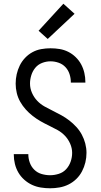

<svg xmlns="http://www.w3.org/2000/svg" viewBox="-20 -1002 540 1030"><path d="M249 8Q224 8 199 4Q174 0 151.5 -10.5Q129 -21 110 -38Q91 -55 78.5 -76.5Q66 -98 60 -122.5Q54 -147 54 -172Q54 -173 54 -173.5Q54 -174 54 -175H132Q132 -175 132 -174.5Q132 -174 132 -173Q132 -151 140 -129Q148 -107 164.5 -91Q181 -75 203.5 -68.5Q226 -62 249 -62Q272 -62 295.5 -69.5Q319 -77 335 -94.5Q351 -112 359 -135Q367 -158 367 -182Q367 -207 356.5 -231Q346 -255 328.5 -273.5Q311 -292 288.5 -304.5Q266 -317 243 -328Q220 -339 198 -351.5Q176 -364 155.5 -380Q135 -396 118 -415Q101 -434 88.5 -456Q76 -478 70 -503Q64 -528 64 -553Q64 -579 69.5 -603.5Q75 -628 86 -650.5Q97 -673 114.5 -691.5Q132 -710 154 -722Q176 -734 201 -738.5Q226 -743 251 -743Q276 -743 300 -739Q324 -735 346 -724Q368 -713 386 -695.5Q404 -678 415.5 -656.5Q427 -635 432.5 -611Q438 -587 438 -562Q438 -562 438 -561Q438 -560 438 -559H360Q360 -560 360 -560.5Q360 -561 360 -561Q360 -583 353 -604.5Q346 -626 331 -642Q316 -658 294.5 -665.5Q273 -673 251 -673Q228 -673 206 -664.5Q184 -656 169.5 -638.5Q155 -621 148 -598.5Q141 -576 141 -554Q141 -528 151.5 -504Q162 -480 179.5 -461.5Q197 -443 219.5 -430.5Q242 -418 264.5 -407Q287 -396 309.5 -383.5Q332 -371 352 -355.5Q372 -340 389.5 -321Q407 -302 419 -279.5Q431 -257 437.5 -232Q444 -207 444 -182Q444 -156 438 -131Q432 -106 420 -83Q408 -60 389.5 -42Q371 -24 348 -12.5Q325 -1 299.5 3.5Q274 8 249 8ZM236 -793 187 -837 320 -982 380 -928Z"/></svg>

Font: Zed Sans
Style: Regular
Weight: 400
Designer: Belleve Invis
Foundry: Belleve Invis
Version: Version 1.0.0; ttfautohint (v1.8.4)